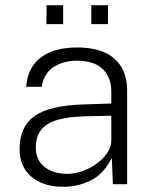

<svg xmlns="http://www.w3.org/2000/svg" viewBox="-20 -710 600 740"><path d="M223.5 10Q173 10 135 -7.5Q97 -25 76.2 -57.5Q55.5 -90 55.5 -135.5Q55.5 -222 113.2 -262.8Q171 -303.5 301.5 -307.5L409 -311V-356.5Q409 -411 376.2 -443.5Q343.5 -476 275 -476Q223 -475.5 186.2 -451.5Q149.5 -427.5 140.5 -375.5H81Q84 -422.5 107 -456.5Q130 -490.5 173.2 -508.8Q216.5 -527 278 -527Q338.5 -527 381.5 -508.5Q424.5 -490 447.2 -452.5Q470 -415 470 -359V0H415L411 -101.5Q379.5 -39 329.8 -14.5Q280 10 223.5 10ZM239 -40Q269 -40 298.8 -50.8Q328.5 -61.5 353.5 -80Q378.5 -98.5 393.8 -121.2Q409 -144 409 -168V-264L319 -262Q246.5 -261 202.5 -248.2Q158.5 -235.5 138.2 -209.2Q118 -183 118 -141Q118 -93.5 151.5 -66.8Q185 -40 239 -40ZM332 -617V-690H396.5L396 -617ZM159 -617 159.5 -690H223.5V-617Z"/></svg>

Font: Public Sans ExtraLight
Style: Regular
Weight: 250
Designer: The Public Sans Project Authors: Dan O. Williams and USWDS (Libre Franklin designed by Pablo Impallari and Rodrigo Fuenz
Version: Version 1.007